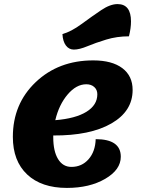

<svg xmlns="http://www.w3.org/2000/svg" viewBox="-20 -896 701 941"><path d="M342 -653Q318 -653 303 -673Q288 -693 286 -729Q329 -741 380 -778.5Q431 -816 475.5 -846Q520 -876 556 -876Q622 -876 622 -791Q622 -758 612 -718Q553 -718 500.5 -702Q448 -686 408.5 -669.5Q369 -653 342 -653ZM308 25Q183 25 113 -41Q43 -107 43 -225Q43 -387 155 -493.5Q267 -600 437 -600Q529 -600 579.5 -562Q630 -524 630 -455Q630 -351 526 -291Q422 -231 241 -232V-223Q241 -155 264.5 -116.5Q288 -78 330 -78Q381 -78 414 -115.5Q447 -153 449 -214Q572 -214 572 -128Q572 -64 495.5 -19.5Q419 25 308 25ZM403 -483Q354 -483 311.5 -433Q269 -383 251 -307Q350 -315 403.5 -348Q457 -381 457 -434Q457 -456 442 -469.5Q427 -483 403 -483Z"/></svg>

Font: Lemonada
Style: Bold
Weight: 700
Designer: Mohamed Gaber (Arabic), Eduardo Tunni (Latin)
Foundry: Kief Type Foundry
Version: Version 4.004